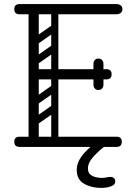

<svg xmlns="http://www.w3.org/2000/svg" viewBox="-20 -720 645 941"><path d="M145 0Q120 0 120 -36V-674Q120 -700 145 -700Q170 -700 170 -674V-26Q170 0 145 0ZM76 0Q50 0 50 -25Q50 -50 76 -50H551Q577 -50 577 -25Q577 0 551 0ZM156 -331Q130 -331 130 -356Q130 -381 156 -381H501Q527 -381 527 -356Q527 -331 501 -331ZM76 -650Q50 -650 50 -675Q50 -700 76 -700H551Q563 -700 571.5 -693.5Q580 -687 580 -675Q580 -663 571.5 -656.5Q563 -650 551 -650ZM462 -279Q451 -279 445 -286Q438 -293 438 -305V-354Q438 -366 444 -373Q451 -380 462 -380Q474 -380 481 -373Q487 -366 487 -354V-305Q487 -293 480 -286Q474 -279 462 -279ZM462 -433Q474 -433 480 -426Q487 -419 487 -407V-358Q487 -347 481 -339Q474 -332 462 -332Q451 -332 444 -339Q438 -347 438 -358V-407Q438 -419 445 -426Q451 -433 462 -433ZM260 -496Q265 -489 263.5 -482Q262 -475 257 -471L163 -405Q150 -396 140 -409Q129 -425 143 -434L237 -500Q250 -509 260 -496ZM260 -594Q265 -587 263.5 -580Q262 -573 257 -569L163 -503Q150 -494 140 -507Q129 -523 143 -532L237 -598Q250 -607 260 -594ZM153 -298Q135 -298 135 -316V-648Q135 -664 153 -664Q170 -664 170 -647V-315Q170 -298 153 -298ZM249 -298Q231 -298 231 -316V-648Q231 -664 249 -664Q266 -664 266 -647V-315Q266 -298 249 -298ZM260 -201Q265 -194 263.5 -187Q262 -180 257 -176L163 -110Q150 -101 140 -114Q129 -130 143 -139L237 -205Q250 -214 260 -201ZM260 -299Q265 -292 263.5 -285Q262 -278 257 -274L163 -208Q150 -199 140 -212Q129 -228 143 -237L237 -303Q250 -312 260 -299ZM153 -3Q135 -3 135 -21V-353Q135 -369 153 -369Q170 -369 170 -352V-20Q170 -3 153 -3ZM249 -3Q231 -3 231 -21V-353Q231 -369 249 -369Q266 -369 266 -352V-20Q266 -3 249 -3ZM478 -22Q488 -22 491 -12.5Q494 -3 486 3Q461 22 436 50Q411 78 411 106Q411 125 422.5 135Q434 145 450 148.5Q466 152 478 152Q489 152 501.5 149.5Q514 147 520 147Q531 147 538 152.5Q545 158 545 169Q545 186 523.5 193.5Q502 201 476 201Q428 201 392 180.5Q356 160 356 112Q356 80 378.5 48Q401 16 451 -22Z"/></svg>

Font: Agu Display
Style: Regular
Weight: 400
Designer: Oluwaseun Badejo
Version: Version 1.103